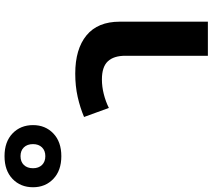

<svg xmlns="http://www.w3.org/2000/svg" viewBox="-348 -852 917 828"><g transform="rotate(-90 110.0 -438.5)"><path d="M-150 -632Q-212 -632 -248 -666.5Q-284 -701 -284 -754Q-284 -808 -248 -842.5Q-212 -877 -150 -877Q-88 -877 -52 -842.5Q-16 -808 -16 -754Q-16 -701 -52 -666.5Q-88 -632 -150 -632ZM-150 -701Q-126 -701 -112 -715.5Q-98 -730 -98 -754Q-98 -779 -112 -793.5Q-126 -808 -150 -808Q-174 -808 -188 -793.5Q-202 -779 -202 -754Q-202 -730 -188 -715.5Q-174 -701 -150 -701ZM58 -427 19 -534Q59 -551 105.5 -561.5Q152 -572 206 -572Q312 -572 371 -523.5Q430 -475 430 -380V0H283V-356Q283 -406 259 -431.5Q235 -457 181 -457Q150 -457 118 -449Q86 -441 58 -427Z"/></g></svg>

Font: Noto Sans Thai Looped
Style: Bold
Weight: 700
Designer: Sasikarn Vongin, Ben Mitchell
Foundry: The Fontpad Ltd
Version: Version 1.001; ttfautohint (v1.8.4.7-5d5b)